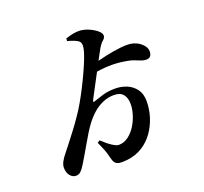

<svg xmlns="http://www.w3.org/2000/svg" viewBox="-145 -981 1290 1214"><g transform="rotate(-20 500.0 -374.5)"><path d="M514 60Q478 64 458.5 61Q439 58 429.5 45Q420 32 415 9Q409 -19 398.5 -46Q388 -73 373 -105L389 -116Q425 -82 452.5 -64.5Q480 -47 494 -47Q529 -47 558.5 -68.5Q588 -90 609 -123.5Q630 -157 641.5 -194.5Q653 -232 653 -264Q653 -307 633 -330.5Q613 -354 572 -354Q533 -354 497.5 -339Q462 -324 431.5 -297.5Q401 -271 375 -236Q359 -215 340.5 -185Q322 -155 303.5 -122.5Q285 -90 267.5 -60.5Q250 -31 236 -8Q220 18 206.5 31Q193 44 173 44Q152 44 135 24Q118 4 118 -31Q118 -47 128 -67.5Q138 -88 159 -113Q180 -140 204 -170.5Q228 -201 254 -235.5Q280 -270 305 -307Q325 -335 348.5 -375.5Q372 -416 396 -463Q420 -510 441 -556Q462 -602 476.5 -640.5Q491 -679 494 -702Q500 -735 480 -749Q460 -763 411 -776L412 -793Q442 -803 466.5 -807.5Q491 -812 514 -810Q543 -807 572.5 -793.5Q602 -780 621.5 -763Q641 -746 641 -730Q641 -715 625 -701.5Q609 -688 596 -666Q589 -654 573.5 -625Q558 -596 538.5 -559Q519 -522 499 -484.5Q479 -447 463 -416.5Q447 -386 439 -371Q434 -360 436 -357.5Q438 -355 450 -360Q476 -369 510.5 -379.5Q545 -390 594 -390Q634 -390 670.5 -375Q707 -360 730.5 -328.5Q754 -297 754 -248Q754 -193 737.5 -141Q721 -89 690.5 -46Q660 -3 615.5 25Q571 53 514 60ZM842 -494Q826 -494 808 -501Q790 -508 766.5 -517Q743 -526 706 -531Q658 -539 605.5 -537.5Q553 -536 491 -524L513 -579Q561 -593 613 -604.5Q665 -616 711 -621Q757 -626 784 -622Q825 -615 852.5 -589.5Q880 -564 880 -538Q880 -494 842 -494Z"/></g></svg>

Font: Noto Serif JP ExtraLight
Style: Bold
Weight: 700
Version: Version 2.003-H1;hotconv 1.1.1;makeotfexe 2.6.0